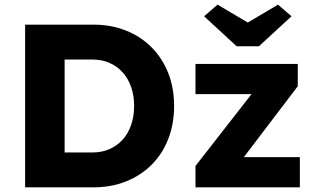

<svg xmlns="http://www.w3.org/2000/svg" viewBox="-20 -806 1361 826"><path d="M88 0V-700H381Q458 -700 522 -674.5Q586 -649 632.5 -602Q679 -555 704 -491Q729 -427 729 -350Q729 -273 704 -208.5Q679 -144 632.5 -97.5Q586 -51 522 -25.5Q458 0 381 0ZM258 -116 235 -150H376Q418 -150 451 -164.5Q484 -179 507.5 -205Q531 -231 544 -268Q557 -305 557 -350Q557 -395 544 -432Q531 -469 507.5 -495Q484 -521 451 -535.5Q418 -550 376 -550H232L258 -582ZM821 0V-92L1062 -401H821V-531H1261V-435L1029 -130H1270V0ZM998 -607 858 -736 916 -786 1046 -709 1176 -786 1234 -736 1094 -607Z"/></svg>

Font: Mach
Style: Bold
Weight: 700
Version: Version 1.002